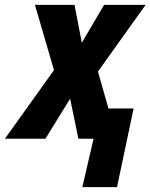

<svg xmlns="http://www.w3.org/2000/svg" viewBox="-70 -568 616 786"><path d="M267 198H409L477 -124H374L331 -275L526 -548H356L265 -393L235 -548H73L151 -281L-50 0H116L217 -164L251 0H313Z"/></svg>

Font: Noto Sans Display SemiCondensed Extra
Style: Italic
Weight: 800
Width: 4
Italic angle: -12°
Designer: Monotype Design Team
Foundry: Monotype Imaging Inc.
Version: Version 1.900